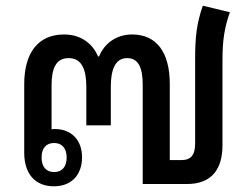

<svg xmlns="http://www.w3.org/2000/svg" viewBox="-20 -646 873 674"><path d="M169 8C231 8 268 -32 268 -94C268 -154 231 -193 173 -193C169 -193 165 -193 161 -192V-346C161 -405 176 -442 221 -442C268 -442 283 -400 283 -342V-206H369V-342C369 -400 384 -442 426 -442C468 -442 481 -405 481 -347V0H636C726 0 761 -55 761 -137V-435C761 -501 767 -547 787 -603L692 -626C670 -563 665 -515 665 -439V-143C665 -102 651 -84 616 -84H576V-351C576 -462 530 -525 444 -525C384 -525 344 -489 328 -448H324C307 -489 268 -525 205 -525C114 -525 65 -461 65 -350V-110C65 -34 105 8 169 8ZM170 -42C141 -42 126 -62 126 -93C126 -125 141 -144 170 -144C199 -144 214 -124 214 -93C214 -62 199 -42 170 -42Z"/></svg>

Font: Noto Sans Thai Looped SemiCondensed Medium
Style: Regular
Weight: 500
Width: 4
Designer: Sasikarn Vongin, Ben Mitchell
Foundry: The Fontpad Ltd
Version: Version 1.001